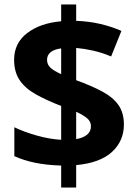

<svg xmlns="http://www.w3.org/2000/svg" viewBox="-20 -779 612 857"><path d="M253 58V-40Q188 -42 137 -52.5Q86 -63 44 -82V-211Q85 -191 142.5 -174.5Q200 -158 253 -155V-306Q186 -332 139 -358.5Q92 -385 67.5 -421.5Q43 -458 43 -512Q43 -587 101.5 -631.5Q160 -676 253 -684V-759H320V-686Q376 -684 426 -672.5Q476 -661 522 -641L476 -527Q436 -544 395.5 -553Q355 -562 320 -565V-421Q389 -396 436.5 -370.5Q484 -345 508.5 -310.5Q533 -276 533 -223Q533 -150 480 -101Q427 -52 320 -42V58ZM320 -158Q353 -164 369.5 -178.5Q386 -193 386 -216Q386 -236 369.5 -250.5Q353 -265 320 -280ZM253 -448V-563Q222 -559 206 -546Q190 -533 190 -512Q190 -491 205 -477Q220 -463 253 -448Z"/></svg>

Font: Noto Sans Adlam Unjoined
Style: Bold
Weight: 700
Version: Version 3.001